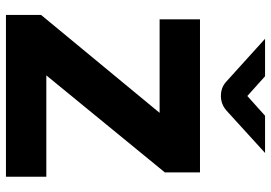

<svg xmlns="http://www.w3.org/2000/svg" viewBox="-156 -776 932 661"><g transform="rotate(90 310.5 -446.0)"><path d="M311 -740Q281 -740 261 -759L114 -892H243L311 -831L379 -892H507L361 -759Q339 -740 311 -740ZM32 0V-121L369 -529H47V-668H574V-547L240 -139H589V0Z"/></g></svg>

Font: Atkinson Hyperlegible Pro
Style: Bold
Weight: 700
Designer: Elliott Scott, Megan Eiswerth, Linus Boman, Theodore Petrosky, Jacob Perez
Foundry: Braille Institute
Version: Version 1.5.1